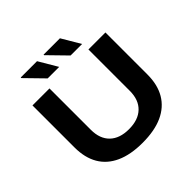

<svg xmlns="http://www.w3.org/2000/svg" viewBox="-217 -1074 1286 1286"><g transform="rotate(-45 425.5 -431.5)"><path d="M425 12Q312 12 235 -23Q158 -58 119 -125Q80 -192 80 -289V-687H241V-295Q241 -210 289 -163.5Q337 -117 425 -117Q513 -117 561.5 -163.5Q610 -210 610 -295V-687H771V-289Q771 -192 731.5 -125Q692 -58 615.5 -23Q539 12 425 12ZM497 -743 373 -870V-875H528L606 -743ZM280 -743 156 -870 157 -875H311L389 -743Z"/></g></svg>

Font: Archivo SemiExpanded
Style: Bold
Weight: 700
Width: 6
Designer: Hector Gatti
Foundry: Omnibus-Type
Version: Version 2.001